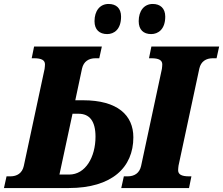

<svg xmlns="http://www.w3.org/2000/svg" viewBox="-57 -949 1126 969"><path d="M706 -777C740 -777 777 -800 777 -865C777 -908 751 -929 714 -929C670 -929 643 -894 643 -842C643 -799 667 -777 706 -777ZM484 -777C518 -777 554 -800 554 -865C554 -908 529 -929 491 -929C447 -929 420 -894 420 -842C420 -799 445 -777 484 -777ZM-37 0H290C508 0 616 -104 616 -256C616 -367 537 -443 362 -443H323L357 -603C365 -639 391 -655 425 -655H444L457 -714H115L103 -655H115C153 -655 170 -645 170 -624C170 -618 169 -609 168 -601L63 -111C55 -75 29 -59 -5 -59H-24ZM555 0H897L909 -59H897C859 -59 842 -69 842 -90C842 -96 843 -105 844 -113L949 -603C957 -639 983 -655 1017 -655H1036L1049 -714H707L695 -655H707C745 -655 762 -645 762 -624C762 -618 761 -609 760 -601L655 -111C647 -75 621 -59 587 -59H568ZM243 -68 309 -375H339C395 -375 425 -338 425 -259C425 -157 375 -68 292 -68Z"/></svg>

Font: Noto Serif SemiCondensed Black
Style: Italic
Weight: 900
Width: 4
Italic angle: -12°
Designer: Monotype Design Team
Foundry: Monotype Imaging Inc.
Version: Version 2.014